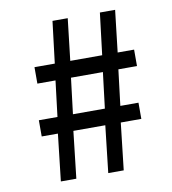

<svg xmlns="http://www.w3.org/2000/svg" viewBox="-75 -716 701 782"><g transform="rotate(-10 275.0 -325.0)"><path d="M114 0H178L200 -194H332L310 0H374L396 -194H481V-261H406L424 -409H501V-477H433L453 -650H390L369 -477H237L257 -650H194L173 -477H89V-409H164L146 -261H69V-194H136ZM210 -261 228 -409H360L342 -261Z"/></g></svg>

Font: Codetta
Style: Regular
Weight: 400
Italic angle: -11°
Designer: Ulrich Proeller
Foundry: PROSA GmbH
Version: Version 2.00;September 29, 2018;FontCreator 11.5.0.2427 64-b